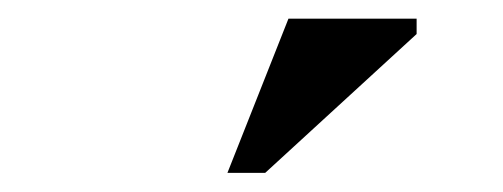

<svg xmlns="http://www.w3.org/2000/svg" viewBox="-20 -697 540 206"><path d="M224 -511.5 289.5 -677H427V-660.5L264.5 -511.5Z"/></svg>

Font: Newsreader 24pt
Style: Bold
Weight: 700
Designer: Hugues Gentile
Foundry: Production Type
Version: Version 1.003